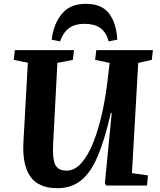

<svg xmlns="http://www.w3.org/2000/svg" viewBox="-20 -973 837 1007"><path d="M672 -65 756 -53 751 0H537L530 -12L566 -380H561Q530 -243 493.5 -156Q457 -69 406 -27.5Q355 14 280 14Q183 14 139.5 -46.5Q96 -107 103 -231L126 -644L52 -659L58 -710H368L362 -659L281 -643L259 -225Q254 -141 269.5 -109.5Q285 -78 329 -78Q372 -78 407.5 -118.5Q443 -159 470 -227.5Q497 -296 516 -382Q535 -468 545 -558L555 -643L479 -659L485 -710H782L776 -659L705 -643ZM550 -756Q536 -806 505 -827Q474 -848 424 -848Q372 -848 341.5 -825Q311 -802 295 -756L251 -765Q261 -848 304.5 -900.5Q348 -953 430 -953Q514 -953 552.5 -901.5Q591 -850 595 -765Z"/></svg>

Font: Literata 36pt
Style: Bold Italic
Weight: 700
Italic angle: -2°
Designer: Latin by Veronika Burian and Jose Scaglione. Greek by Irene Vlachou. Cyrillic by Vera Evstafieva
Foundry: TypeTogether
Version: Version 3.002